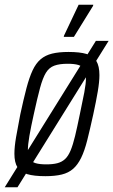

<svg xmlns="http://www.w3.org/2000/svg" viewBox="-42 -738 480 813"><path d="M-22 55 364 -565H418L32 55ZM150 8Q102 8 73.5 -0.5Q45 -9 32 -29.5Q19 -50 19 -87Q19 -116 26 -157Q33 -198 44 -254Q58 -319 70 -364.5Q82 -410 96 -440Q110 -470 130 -487Q150 -504 178.5 -511Q207 -518 248 -518Q296 -518 324.5 -509.5Q353 -501 366 -479.5Q379 -458 379 -420Q379 -392 372 -350.5Q365 -309 353 -254Q339 -190 327.5 -144.5Q316 -99 301.5 -69.5Q287 -40 267.5 -23Q248 -6 219.5 1Q191 8 150 8ZM154 -42Q182 -42 201 -47Q220 -52 233.5 -64.5Q247 -77 257 -101Q267 -125 276 -162.5Q285 -200 296 -254Q308 -310 315 -347Q322 -384 322 -408Q322 -433 314 -445.5Q306 -458 289.5 -463Q273 -468 244 -468Q210 -468 188 -460Q166 -452 152.5 -430Q139 -408 127.5 -365.5Q116 -323 101 -254Q89 -200 82.5 -162.5Q76 -125 76 -101Q76 -77 84 -64.5Q92 -52 109 -47Q126 -42 154 -42ZM228 -582 229 -587 291 -718H353L352 -713L271 -582Z"/></svg>

Font: Saira Condensed Light
Style: Italic
Weight: 300
Width: 3
Italic angle: -12°
Designer: Hector Gatti with collaboration of the Omnibus-Type team
Foundry: Omnibus-Type
Version: Version 1.101